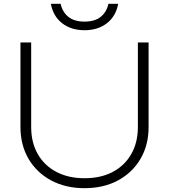

<svg xmlns="http://www.w3.org/2000/svg" viewBox="-20 -972 884 1004"><path d="M143 -308Q143 -227 177.5 -166.5Q212 -106 275 -73Q338 -40 422 -40Q507 -40 569.5 -73Q632 -106 666.5 -166.5Q701 -227 701 -308V-750H757V-308Q757 -213 714.5 -141Q672 -69 597 -28.5Q522 12 422 12Q323 12 247.5 -28.5Q172 -69 129.5 -141Q87 -213 87 -308V-750H143ZM246 -952H297Q307 -908 338 -883.5Q369 -859 422 -859Q475 -859 506 -883.5Q537 -908 547 -952H598Q586 -887 539 -850.5Q492 -814 422 -814Q352 -814 305 -850.5Q258 -887 246 -952Z"/></svg>

Font: Bounded
Style: Regular
Weight: 200
Designer: Vlad Churkin
Version: Version 1.0